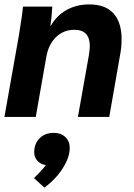

<svg xmlns="http://www.w3.org/2000/svg" viewBox="-21 -530 609 870"><path d="M64 -366Q80 -462 83 -500H216Q213 -447 207 -413H209Q236 -460 281 -485Q326 -510 384 -510Q456 -510 493 -469.5Q530 -429 530 -352Q530 -316 523 -280L474 0H332L382 -281Q386 -311 386 -321Q386 -395 316 -395Q267 -395 233 -362Q199 -329 189 -273L141 0H-1ZM295 140Q295 183 263 233Q231 283 180 320L133 277Q137 273 154 256Q171 239 187 218Q164 215 149 199Q134 183 134 160Q134 121 158.5 96.5Q183 72 223 72Q255 72 275 91Q295 110 295 140Z"/></svg>

Font: Sarabun ExtraBold
Style: Italic
Weight: 800
Italic angle: -10°
Designer: Suppakit Chalermlarp | Katatrad Co.,Ltd.
Foundry: Cadson Demak Co.,Ltd.
Version: Version 1.000; ttfautohint (v1.6)